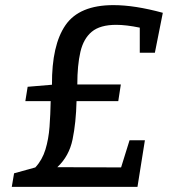

<svg xmlns="http://www.w3.org/2000/svg" viewBox="-20 -730 689 750"><path d="M26 0 35 -53 118 -76Q145 -105 157.5 -146Q170 -187 173.5 -235Q177 -283 178 -335H79L88 -391L183 -399Q182 -554 236 -632Q290 -710 423 -710Q465 -710 513 -702.5Q561 -695 616 -680L585 -524H526V-622Q473 -633 434 -633Q371 -633 338.5 -606Q306 -579 294 -527Q282 -475 282 -400H452L442 -335H279Q277 -251 263.5 -185.5Q250 -120 204 -77L453 -76L486 -182H546L517 0Z"/></svg>

Font: Bitter Medium
Style: Italic
Weight: 500
Italic angle: -9°
Designer: Sol Matas, and Bitter project Authors
Foundry: Sol Matas
Version: Version 2.001